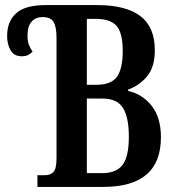

<svg xmlns="http://www.w3.org/2000/svg" viewBox="-20 -734 686 754"><path d="M127 0V-46H157Q177 -46 189.5 -58Q202 -70 202 -115V-585Q202 -628 190.5 -647.5Q179 -667 147 -667Q121 -667 104.5 -649.5Q88 -632 88 -592Q88 -572 93.5 -558Q99 -544 108 -531Q100 -523 90 -518Q80 -513 66 -513Q35 -513 21.5 -536.5Q8 -560 8 -593Q8 -650 43.5 -682Q79 -714 159 -714H362Q474 -714 531 -671Q588 -628 588 -537Q588 -472 558.5 -435.5Q529 -399 483 -382V-377Q540 -364 576 -318Q612 -272 612 -195Q612 0 386 0ZM358 -401Q417 -401 439.5 -433Q462 -465 462 -533Q462 -605 437.5 -632.5Q413 -660 356 -660H321V-401ZM380 -54Q436 -54 461 -86Q486 -118 486 -198Q486 -273 463 -310Q440 -347 382 -347H321V-54Z"/></svg>

Font: Noto Serif ExtraCondensed SemiBold
Style: Regular
Weight: 600
Width: 2
Designer: Monotype Design Team
Foundry: Monotype Imaging Inc.
Version: Version 2.015; ttfautohint (v1.8.4.7-5d5b)